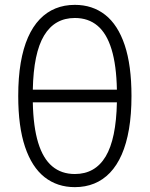

<svg xmlns="http://www.w3.org/2000/svg" viewBox="-20 -755 616 790"><path d="M288 15Q215.5 15 163.2 -26.2Q111 -67.5 83 -150.8Q55 -234 55 -360Q55 -436 65.2 -496.2Q75.5 -556.5 95.2 -601.2Q115 -646 143.5 -675.8Q172 -705.5 208.2 -720.2Q244.5 -735 288 -735Q360.5 -735 412.8 -694Q465 -653 493 -569.8Q521 -486.5 521 -360Q521 -284.5 510.8 -224.2Q500.5 -164 480.8 -119Q461 -74 432.5 -44.2Q404 -14.5 367.8 0.2Q331.5 15 288 15ZM288 -39Q371.5 -39 414.8 -111.2Q458 -183.5 461 -334H115Q117 -233.5 137 -168Q157 -102.5 194.8 -70.8Q232.5 -39 288 -39ZM115 -386H461Q459 -486.5 439 -552Q419 -617.5 381.2 -649.2Q343.5 -681 288 -681Q205 -681 161.5 -609Q118 -537 115 -386Z"/></svg>

Font: Geologica-Sharp
Style: Regular
Weight: 100
Designer: Sindre Bremnes, Frode Helland
Foundry: Monokrom Skriftforlag AS
Version: Version 1.010;gftools[0.9.28]